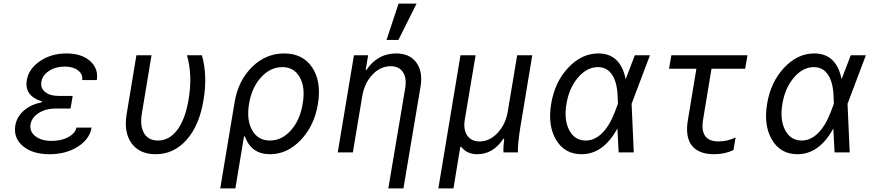

<svg xmlns="http://www.w3.org/2000/svg" viewBox="-20 -847 4840 1067"><path d="M437 -402Q441 -435 413.5 -456Q386 -477 339 -477Q289 -477 252.5 -453Q216 -429 210 -393Q204 -358 230.5 -336Q257 -314 306 -314H384L372 -244H290Q235 -244 196 -219.5Q157 -195 150 -157Q143 -116 176.5 -90Q210 -64 268 -64Q321 -64 359.5 -85Q398 -106 405 -138H489Q478 -73 412 -31.5Q346 10 255 10Q161 10 107.5 -35Q54 -80 65 -149Q73 -198 112 -232Q151 -266 213 -279L214 -283Q114 -314 129 -402Q140 -465 202.5 -507.5Q265 -550 349 -550Q433 -550 480.5 -508Q528 -466 518 -402Z M1102 -540Q1134 -428 1111 -291Q1088 -150 1017 -70Q946 10 845 10Q755 10 711 -51Q667 -112 684 -214L738 -540H822L768 -214Q757 -146 781 -106Q805 -66 858 -66Q921 -66 965.5 -125.5Q1010 -185 1028 -294Q1051 -429 1019 -540Z M1481 10Q1376 10 1341 -89H1336L1288 200H1204L1284 -280Q1304 -399 1380.5 -474.5Q1457 -550 1559 -550Q1663 -550 1715 -472Q1767 -394 1747 -270Q1727 -148 1651.5 -69Q1576 10 1481 10ZM1662 -270Q1678 -361 1646 -417.5Q1614 -474 1549 -474Q1482 -474 1430.5 -417Q1379 -360 1364 -270Q1349 -180 1381.5 -123Q1414 -66 1480 -66Q1546 -66 1596.5 -122.5Q1647 -179 1662 -270Z M1857 0 1947 -540H2026L2012 -458H2016Q2078 -550 2182 -550Q2257 -550 2294 -499Q2331 -448 2317 -365L2222 200H2138L2232 -358Q2241 -414 2219 -446.5Q2197 -479 2151 -479Q2094 -479 2049.5 -432Q2005 -385 1993 -312L1941 0ZM2295 -827 2194 -625H2128L2195 -827Z M2416 200 2539 -540H2623L2563 -182Q2554 -127 2576.5 -94Q2599 -61 2645 -61Q2701 -61 2745.5 -108.5Q2790 -156 2802 -228L2854 -540H2938L2870 -130Q2857 -45 2858 0H2778Q2776 -26 2782 -76H2777Q2721 10 2632 10Q2575 10 2543 -31H2538L2500 200Z M3305 -550Q3428 -550 3457 -407L3508 -540H3592L3490 -270L3502 0H3418L3411 -133Q3333 10 3212 10Q3118 10 3070.5 -69.5Q3023 -149 3043 -270Q3063 -391 3137.5 -470.5Q3212 -550 3305 -550ZM3395 -220 3414 -270 3412 -320Q3408 -394 3380 -434Q3352 -474 3303 -474Q3242 -474 3192.5 -416.5Q3143 -359 3128 -270Q3113 -181 3143.5 -123.5Q3174 -66 3235 -66Q3284 -66 3325 -106Q3366 -146 3395 -220Z M3887 -181Q3868 -61 3973 -61Q4021 -61 4068 -83L4056 -13Q4008 10 3949 10Q3862 10 3824.5 -38.5Q3787 -87 3803 -181L3850 -465H3698L3711 -540H4134L4121 -465H3934Z M4505 -550Q4628 -550 4657 -407L4708 -540H4792L4690 -270L4702 0H4618L4611 -133Q4533 10 4412 10Q4318 10 4270.5 -69.5Q4223 -149 4243 -270Q4263 -391 4337.5 -470.5Q4412 -550 4505 -550ZM4595 -220 4614 -270 4612 -320Q4608 -394 4580 -434Q4552 -474 4503 -474Q4442 -474 4392.5 -416.5Q4343 -359 4328 -270Q4313 -181 4343.5 -123.5Q4374 -66 4435 -66Q4484 -66 4525 -106Q4566 -146 4595 -220Z"/></svg>

Font: CommitMono
Style: Italic
Weight: 400
Monospace: yes
Designer: Eigil Nikolajsen
Foundry: Eigil Nikolajsen
Version: Version 1.143